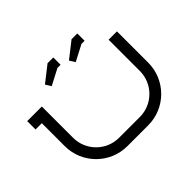

<svg xmlns="http://www.w3.org/2000/svg" viewBox="-161 -1041 1301 1301"><g transform="rotate(-45 490.0 -390.0)"><path d="M300 -690 325 -650 440 -710H470V-780H415ZM530 -690 555 -650 670 -710H700V-780H645ZM40 -600V-520H100V-300C100 -134.4 234.4 0 400 0H600C765.6 0 900 -134.4 900 -300V-600H820V-300C820 -178.6 721.4 -80 600 -80H400C278.6 -80 180 -178.6 180 -300V-600Z"/></g></svg>

Font: KetosagCBd
Style: Regular
Weight: 500
Designer: gluk
Foundry: gluk
Version: Version 00.0024